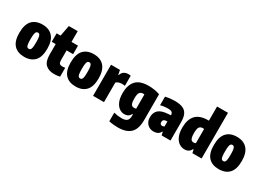

<svg xmlns="http://www.w3.org/2000/svg" viewBox="-21 -1759 4014 2940"><g transform="rotate(30 1986.5 -289.0)"><path d="M267 11Q148.5 11 84.2 -58Q20 -127 20 -271Q20 -419 84.2 -489Q148.5 -559 267 -559Q385.5 -559 449.8 -487.2Q514 -415.5 514 -273Q514 -127.5 449.8 -58.2Q385.5 11 267 11ZM267 -131Q284 -131 295 -141Q306 -151 311.5 -181Q317 -211 317 -271Q317 -333 311.2 -364.2Q305.5 -395.5 294.2 -406.2Q283 -417 267 -417Q251 -417 239.8 -406.5Q228.5 -396 222.8 -365Q217 -334 217 -273Q217 -212 222.5 -181.5Q228 -151 239 -141Q250 -131 267 -131Z M797 10Q697.5 10 643.2 -42Q589 -94 589 -213V-400H519V-550H589L625 -740H782V-550H897V-400H782V-235Q782 -188.5 796.5 -171.2Q811 -154 850 -154Q860.5 -154 871.8 -155Q883 -156 897 -158V-2Q877 3 850.2 6.5Q823.5 10 797 10Z M1175 11Q1056.5 11 992.2 -58Q928 -127 928 -271Q928 -419 992.2 -489Q1056.5 -559 1175 -559Q1293.5 -559 1357.8 -487.2Q1422 -415.5 1422 -273Q1422 -127.5 1357.8 -58.2Q1293.5 11 1175 11ZM1175 -131Q1192 -131 1203 -141Q1214 -151 1219.5 -181Q1225 -211 1225 -271Q1225 -333 1219.2 -364.2Q1213.5 -395.5 1202.2 -406.2Q1191 -417 1175 -417Q1159 -417 1147.8 -406.5Q1136.5 -396 1130.8 -365Q1125 -334 1125 -273Q1125 -212 1130.5 -181.5Q1136 -151 1147 -141Q1158 -131 1175 -131Z M1481 0V-550H1639L1654 -473H1662Q1678.5 -521 1710.8 -540Q1743 -559 1785 -559Q1795.5 -559 1806.8 -557.8Q1818 -556.5 1826 -555V-376Q1813.5 -379 1798.8 -380Q1784 -381 1772 -381Q1741.5 -381 1714.5 -371Q1687.5 -361 1674 -345V0Z M2050 230Q2015 230 1972.2 226Q1929.5 222 1891 213V61Q1961.5 79 2032 79Q2091.5 79 2121.2 54Q2151 29 2151 -33V-60H2142Q2109.5 5 2033 5Q1988 5 1946.2 -23.2Q1904.5 -51.5 1877.8 -111Q1851 -170.5 1851 -265Q1851 -405.5 1920 -482.2Q1989 -559 2144 -559Q2193.5 -559 2246.8 -550.8Q2300 -542.5 2344 -526V-68Q2344 90 2270.2 160Q2196.5 230 2050 230ZM2119 -154Q2137.5 -154 2151 -160V-411Q2145 -412 2138.5 -412.5Q2132 -413 2126 -413Q2089.5 -413 2068.8 -386.5Q2048 -360 2048 -282Q2048 -230 2055.5 -202.2Q2063 -174.5 2078.8 -164.2Q2094.5 -154 2119 -154Z M2555 11Q2485.5 11 2441.8 -34Q2398 -79 2398 -153Q2398 -235 2448.2 -281.2Q2498.5 -327.5 2616 -335L2663 -338Q2662 -375 2642.2 -390.5Q2622.5 -406 2570 -406Q2541 -406 2506.8 -401.5Q2472.5 -397 2441 -388V-540Q2478.5 -549 2523.5 -554Q2568.5 -559 2609 -559Q2693.5 -559 2746.8 -536.5Q2800 -514 2825 -462.2Q2850 -410.5 2850 -323V0H2694L2680 -56H2672Q2655 -19.5 2624.2 -4.2Q2593.5 11 2555 11ZM2585 -175Q2585 -152.5 2596.5 -141.2Q2608 -130 2626 -130Q2635 -130 2644.5 -132.8Q2654 -135.5 2663 -142V-229.5L2640 -228Q2585 -225 2585 -175Z M3102 11Q3051 11 3006.5 -18Q2962 -47 2934.5 -107.8Q2907 -168.5 2907 -264Q2907 -405 2975.8 -481.5Q3044.5 -558 3199 -558H3207V-808H3400V0H3237L3224 -60H3216Q3201 -27 3172.5 -8Q3144 11 3102 11ZM3169 -150Q3190.5 -150 3207 -160V-410Q3201 -411 3194 -411.5Q3187 -412 3183 -412Q3144 -412 3124 -385.5Q3104 -359 3104 -281Q3104 -227 3112 -198.8Q3120 -170.5 3134.5 -160.2Q3149 -150 3169 -150Z M3706 11Q3587.5 11 3523.2 -58Q3459 -127 3459 -271Q3459 -419 3523.2 -489Q3587.5 -559 3706 -559Q3824.5 -559 3888.8 -487.2Q3953 -415.5 3953 -273Q3953 -127.5 3888.8 -58.2Q3824.5 11 3706 11ZM3706 -131Q3723 -131 3734 -141Q3745 -151 3750.5 -181Q3756 -211 3756 -271Q3756 -333 3750.2 -364.2Q3744.5 -395.5 3733.2 -406.2Q3722 -417 3706 -417Q3690 -417 3678.8 -406.5Q3667.5 -396 3661.8 -365Q3656 -334 3656 -273Q3656 -212 3661.5 -181.5Q3667 -151 3678 -141Q3689 -131 3706 -131Z"/></g></svg>

Font: Encode Sans Condensed Black
Style: Regular
Weight: 900
Width: 3
Designer: Multiple Designers
Foundry: Impallari Type
Version: Version 3.000; ttfautohint (v1.8.3) -l 8 -r 50 -G 200 -x 14 